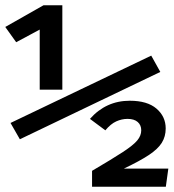

<svg xmlns="http://www.w3.org/2000/svg" viewBox="-30 -710 660 730"><path d="M45.5 -180.5 10 -242.5 545 -498.5 579.5 -436.5ZM121 -369V-597.5L31.5 -549.5L-10 -607.5L135.5 -690H207V-369ZM600 -221.5Q600 -191 585.2 -167.2Q570.5 -143.5 535.8 -120.5Q501 -97.5 441 -69H610L600.5 0H320V-60.5Q397.5 -106 437.5 -132.2Q477.5 -158.5 492.2 -176.5Q507 -194.5 507 -214.5Q507 -234.5 493.5 -246.2Q480 -258 455 -258Q433 -258 412 -248.5Q391 -239 370.5 -214.5L312 -258Q373 -327 463.5 -327Q530 -327 565 -297Q600 -267 600 -221.5Z"/></svg>

Font: Fira Code Light Medium
Style: Regular
Weight: 500
Monospace: yes
Version: Version 5.002